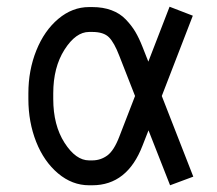

<svg xmlns="http://www.w3.org/2000/svg" viewBox="-20 -533 640 565"><path d="M377.4 -250.5 331.1 -368.7Q316.4 -407.2 300.8 -423.1Q285.2 -439 251.5 -439H242.2Q203.1 -439 169.9 -387Q136.7 -335 136.7 -258.3V-241.7Q136.7 -164.6 169.9 -112.8Q203.1 -61 242.2 -61H251.5Q275.9 -61 295.7 -75.4Q315.4 -89.8 331.1 -130.9ZM399.4 -104.5Q354.5 12.2 251.5 12.2H242.2Q192.4 12.2 150.9 -22.7Q109.4 -57.6 86.4 -115.7Q63.5 -173.8 63.5 -241.7V-258.3Q63.5 -326.2 86.9 -384.5Q110.4 -442.9 151.6 -477.5Q192.9 -512.2 242.2 -512.2H251.5Q283.2 -512.2 308.1 -502.9Q333 -493.7 350.1 -475.8Q367.2 -458 378.2 -439.5Q389.2 -420.9 399.4 -395L416.5 -351.6L479 -513.2L547.4 -486.8L456.1 -250.5L548.8 -13.2L480.5 12.2L417 -149.4Z"/></svg>

Font: Anka/Coder
Style: Regular
Weight: 400
Monospace: yes
Version: Version 001.100